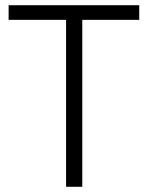

<svg xmlns="http://www.w3.org/2000/svg" viewBox="-20 -715 566 735"><path d="M13 -639V-695H513V-639H295V0H233V-639Z"/></svg>

Font: Titillium Web
Style: Light
Weight: 300
Version: Version 1.001;PS 57.000;hotconv 1.0.70;makeotf.lib2.5.55311